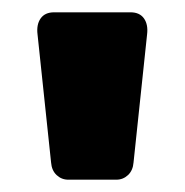

<svg xmlns="http://www.w3.org/2000/svg" viewBox="-20 -730 300 312"><path d="M169 -438H91Q80 -438 72 -445.5Q64 -453 63 -466L41 -674Q39 -690 46 -700Q53 -710 68 -710H192Q207 -710 214 -700Q221 -690 219 -674L197 -466Q196 -453 188 -445.5Q180 -438 169 -438Z"/></svg>

Font: Hezaedrus
Style: Bold
Weight: 700
Designer: Hubert & Fischer
Foundry: Hubert & Fischer
Version: Version 1.10;September 3, 2019;FontCreator 11.5.0.2425 64-bi